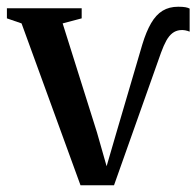

<svg xmlns="http://www.w3.org/2000/svg" viewBox="-30 -547 582 570"><path d="M209 3 34 -477.5 -9.5 -492.5V-522.5H212.5V-492.5L156 -477.5L258 -153.5L286.5 -53.5L316.5 -156.5L392.5 -415Q404 -453 418.5 -478Q433 -503 452.5 -515Q472 -527 499 -527Q513 -527 520.8 -525.5Q528.5 -524 533 -521.5V-453Q527.5 -455.5 519.8 -457Q512 -458.5 504 -457.5Q491.5 -456 481.8 -448.5Q472 -441 464 -426.8Q456 -412.5 448 -390.5L308.5 3Z"/></svg>

Font: Merriweather 96pt Medium
Style: Regular
Weight: 500
Version: Version 2.100